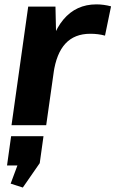

<svg xmlns="http://www.w3.org/2000/svg" viewBox="-20 -570 525 874"><path d="M108.4 -540H232.5L237.2 -331.1L190.3 0H32.4ZM191.8 -277.7Q210.8 -412.2 268.6 -481.1Q326.4 -550.1 418.9 -550.1Q435.4 -550.1 452.2 -547.8Q469 -545.6 485.5 -541.1L458 -407.8Q427.4 -416.3 390.9 -416.3Q319.6 -416.3 278.1 -371.8Q236.5 -327.2 223.6 -236.6ZM178 50 160.9 172.6 83.9 283.7 28.5 265.9 89.6 101.7 138.9 183.2H12L30.6 50Z"/></svg>

Font: Pathway Extreme 8pt Thin
Style: Italic
Weight: 100
Italic angle: -8°
Designer: Eduardo Rodriguez Tunni
Foundry: Eduardo Rodriguez Tunni
Version: Version 1.000